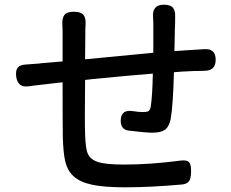

<svg xmlns="http://www.w3.org/2000/svg" viewBox="-20 -785 984 819"><path d="M514 14Q424 14 373 3Q321 -8 294 -33Q268 -56 258 -98Q250 -132 248 -199Q247 -240 247 -434Q238 -433 220 -431Q175 -426 160 -424Q155 -423 142 -422Q116 -419 103 -417Q55 -410 49 -459Q46 -485 56 -497Q66 -509 93 -510Q110 -511 147 -514Q151 -515 153 -515Q200 -519 247 -523V-642Q247 -666 246 -678Q244 -708 255 -721.5Q266 -735 295 -735Q324 -735 335.5 -722Q347 -709 345 -680Q344 -669 344 -647Q344 -578 343 -532Q463 -544 634 -560Q634 -623 634 -685Q634 -699 633 -708Q627 -765 679 -765Q708 -765 718.5 -751Q729 -737 727 -707Q727 -698 727 -688Q727 -680 726 -663Q725 -597 724 -567Q744 -569 782 -571Q805 -572 816 -573Q825 -573 846 -575Q848 -575 849 -575Q900 -580 900 -530Q900 -483 852 -483Q839 -482 816 -482Q813 -482 806 -482Q754 -480 722 -477Q718 -332 708 -277Q701 -244 683 -231Q666 -219 629 -219Q602 -219 528 -228Q494 -233 495 -272Q496 -319 547 -311Q570 -307 589 -307Q607 -307 613 -311Q621 -316 623 -330Q630 -375 632 -471Q551 -465 378 -448Q354 -445 343 -444Q341 -253 343 -214Q345 -156 352 -136Q362 -106 396 -94.5Q430 -83 508 -83Q622 -83 750 -100Q778 -104 788 -91Q796 -80 795 -49Q794 -23 787 -13Q778 0 756 2Q622 14 514 14Z"/></svg>

Font: GenSenRounded TW M
Style: Regular
Weight: 500
Version: Version 1.501;PS 1;hotconv 16.6.51;makeotf.lib2.5.65220